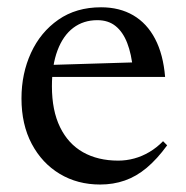

<svg xmlns="http://www.w3.org/2000/svg" viewBox="-20 -484 498 514"><path d="M250.5 -464.5Q300 -464.5 336.8 -443Q373.5 -421.5 395.2 -380Q417 -338.5 422 -278H107.5L108.5 -310L371.5 -318L336 -297.5Q332 -339.5 320.5 -369Q309 -398.5 289.5 -414.2Q270 -430 240.5 -430Q203.5 -430 176.2 -409.5Q149 -389 134 -349.2Q119 -309.5 119 -253Q119 -188 140.8 -143.5Q162.5 -99 202.2 -76.5Q242 -54 296.5 -54Q318.5 -54 339.5 -59.8Q360.5 -65.5 380.2 -77.2Q400 -89 416.5 -106L427.5 -95Q400.5 -58 372.8 -34.8Q345 -11.5 314.2 -0.8Q283.5 10 248 10Q187.5 10 140 -18.5Q92.5 -47 65 -98.8Q37.5 -150.5 37.5 -220.5Q37.5 -287 63 -342.5Q88.5 -398 136.2 -431.2Q184 -464.5 250.5 -464.5Z"/></svg>

Font: Newsreader 36pt
Style: Regular
Weight: 400
Designer: Hugues Gentile
Foundry: Production Type
Version: Version 1.003